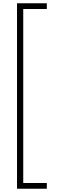

<svg xmlns="http://www.w3.org/2000/svg" viewBox="-20 -886 347 1173"><path d="M266 267H84V-866H266V-831H122V232H266Z"/></svg>

Font: Noto Sans Telugu UI SemiCondensed ExtraLight
Style: Regular
Weight: 200
Width: 4
Designer: Jelle Bosma - Monotype Design Team
Foundry: Monotype Imaging Inc.
Version: Version 2.005; ttfautohint (v1.8.4.7-5d5b)